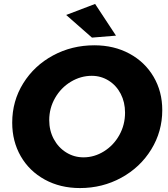

<svg xmlns="http://www.w3.org/2000/svg" viewBox="-20 -942 851 975"><path d="M804 -383Q804 -274 748 -183Q692 -92 596 -39.5Q500 13 386 13Q286 13 207.5 -30Q129 -73 85.5 -148.5Q42 -224 42 -319Q42 -429 98 -519Q154 -609 249.5 -660.5Q345 -712 459 -712Q559 -712 637.5 -669.5Q716 -627 760 -552Q804 -477 804 -383ZM230 -332Q230 -279 253 -236Q276 -193 316 -168Q356 -143 404 -143Q459 -143 508 -173.5Q557 -204 586 -256Q615 -308 615 -370Q615 -423 593 -465.5Q571 -508 532 -532.5Q493 -557 446 -557Q390 -557 340 -527Q290 -497 260 -445Q230 -393 230 -332ZM463 -922 569 -761 447 -751 316 -866Z"/></svg>

Font: Gontserrat
Style: Bold Italic
Weight: 700
Italic angle: -11.3°
Designer: Julieta Ulanovsky
Foundry: Julieta Ulanovsky
Version: Version 6.001